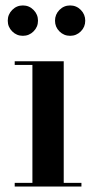

<svg xmlns="http://www.w3.org/2000/svg" viewBox="-20 -685 350 705"><path d="M198.2 -569.8Q182 -586 182 -609Q182 -632 198.2 -648.5Q214.5 -665 237.5 -665Q260.5 -665 276.8 -648.5Q293 -632 293 -609Q293 -586 276.8 -569.8Q260.5 -553.5 237.5 -553.5Q214.5 -553.5 198.2 -569.8ZM24.8 -569.8Q8.5 -586 8.5 -609Q8.5 -632 24.8 -648.5Q41 -665 64 -665Q87 -665 103.2 -648.5Q119.5 -632 119.5 -609Q119.5 -586 103.2 -569.8Q87 -553.5 64 -553.5Q41 -553.5 24.8 -569.8ZM34 -13.5H99V-446.5H34V-460H214V-13.5H279V0H34Z"/></svg>

Font: Bodoni* 16pt Medium
Style: Regular
Weight: 500
Version: Version 2.3